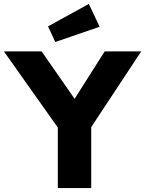

<svg xmlns="http://www.w3.org/2000/svg" viewBox="-27 -963 743 983"><path d="M269 0V-310L-7 -700H186L355 -457L509 -700H696L440 -312V0ZM256 -748 219 -828 428 -943 483 -826Z"/></svg>

Font: Mach
Style: Bold
Weight: 700
Version: Version 1.002